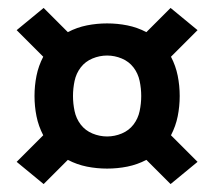

<svg xmlns="http://www.w3.org/2000/svg" viewBox="-20 -582 540 484"><path d="M410 -118 349 -179Q326 -167 301 -162Q276 -157 250 -157Q224 -157 199 -162Q174 -167 151 -179L90 -118L22 -174L89 -241Q77 -264 72 -289Q67 -314 67 -340Q67 -366 72 -391Q77 -416 89 -439L22 -506L90 -562L151 -501Q174 -513 199 -518Q224 -523 250 -523Q276 -523 301 -518Q326 -513 349 -501L410 -562L478 -506L411 -439Q423 -416 428 -391Q433 -366 433 -340Q433 -314 428 -289Q423 -264 411 -241L478 -174ZM250 -238Q269 -238 287 -245.5Q305 -253 316.5 -268Q328 -283 332 -302Q336 -321 336 -340Q336 -359 332 -378Q328 -397 316.5 -412Q305 -427 287 -434.5Q269 -442 250 -442Q231 -442 213 -434.5Q195 -427 183.5 -412Q172 -397 168 -378Q164 -359 164 -340Q164 -321 168 -302Q172 -283 183.5 -268Q195 -253 213 -245.5Q231 -238 250 -238Z"/></svg>

Font: Iosevka SS04 Heavy
Style: Regular
Weight: 900
Monospace: yes
Designer: Belleve Invis
Foundry: Belleve Invis
Version: Version 19.0.0; ttfautohint (v1.8.4)